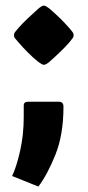

<svg xmlns="http://www.w3.org/2000/svg" viewBox="-20 -541 321 703"><path d="M31.2 -412.1Q31.2 -418.9 35.6 -424.1Q40 -429.2 46.9 -438Q62 -455.1 81.8 -473.9Q101.6 -492.7 121.6 -510.3Q134.3 -520.5 140.6 -520.5Q146.5 -520.5 160.2 -510.3Q202.6 -474.1 233.9 -438Q240.7 -429.7 245.1 -424.3Q249.5 -418.9 249.5 -412.1Q249.5 -405.3 244.9 -399.9Q240.2 -394.5 233.4 -385.3Q218.8 -368.7 199.5 -350.1Q180.2 -331.5 160.2 -314Q147.5 -303.7 140.6 -303.7Q134.8 -303.7 120.6 -314Q99.1 -331.5 80.6 -350.3Q62 -369.1 46.9 -386.7Q40 -395 35.6 -400.1Q31.2 -405.3 31.2 -412.1ZM24.4 103.5Q40.5 69.8 53.7 11.2Q66.9 -47.4 66.9 -112.3V-154.8Q66.9 -168.5 83 -168.5H195.8Q212.4 -168.5 212.4 -150.4Q212.4 -48.3 183.1 24.9Q153.8 98.1 120.6 142.1Z"/></svg>

Font: ADLaM Display
Style: Regular
Weight: 400
Designer: Mark Jamra, Neil Patel, Concept: Andrew Footit
Foundry: Microsoft
Version: Version 2.000; ttfautohint (v1.8.4.7-5d5b);gftools[0.9.28]